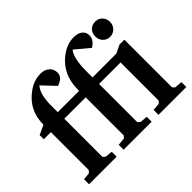

<svg xmlns="http://www.w3.org/2000/svg" viewBox="-155 -995 1245 1245"><g transform="rotate(-45 468.0 -372.5)"><path d="M30 -414V-452L95 -482Q95 -613 197 -688Q252 -730 315 -730Q353 -730 376 -709.5Q399 -689 399 -655Q399 -614 340 -593L257 -681Q218 -640 218 -532V-474H414V-486Q414 -622 511 -698Q570 -745 635 -745Q673 -745 694.5 -727.5Q716 -710 716 -681Q716 -640 670 -612L573 -693Q537 -649 537 -534V-474H756L811 -501H856V-64L870 -49L923 -45V0H668V-45L719 -49L734 -64V-414H537V-64L553 -49L605 -45V0H348V-45L400 -50L414 -64V-414H218V-64L234 -50L284 -45V0H31V-46L81 -51L95 -67V-414ZM737 -649Q737 -680 756 -699Q775 -718 806 -718Q834 -718 853 -698Q872 -678 872 -649Q872 -619 852 -599Q832 -579 804 -579Q776 -579 756.5 -599Q737 -619 737 -649Z"/></g></svg>

Font: Khartiya
Style: Bold
Weight: 700
Version: Version 1.0.2